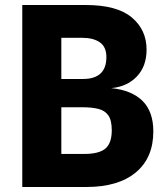

<svg xmlns="http://www.w3.org/2000/svg" viewBox="-20 -747 661 767"><path d="M69 0V-727H322.5Q447 -727 506.2 -677.5Q565.5 -628 565.5 -549Q565.5 -481.5 526.2 -441Q487 -400.5 424.5 -395Q506.5 -386.5 549.5 -343.8Q592.5 -301 592.5 -222Q592.5 -116.5 522.5 -58.2Q452.5 0 325 0ZM225 -431.5H311.5Q405 -431.5 405 -519Q405 -559.5 379 -577.8Q353 -596 307.5 -596H225ZM225 -132H316Q375.5 -132 401 -153.5Q426.5 -175 426.5 -226.5Q426.5 -266.5 412.8 -286Q399 -305.5 373 -312Q347 -318.5 309.5 -318.5H225Z"/></svg>

Font: Spline Sans
Style: Bold
Weight: 700
Designer: Eben Sorkin, Mirko Velimirovic
Foundry: Sorkin Type
Version: Version 1.000; ttfautohint (v1.8.3)